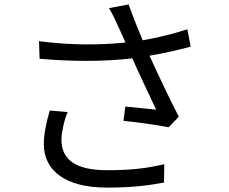

<svg xmlns="http://www.w3.org/2000/svg" viewBox="-20 -814 1040 872"><path d="M206 -312C190 -258 179 -203 179 -160C179 -36 281 38 465 38C596 38 663 26 725 15L726 -68C656 -53 597 -41 466 -41C318 -41 259 -93 259 -180C259 -210 271 -267 287 -305ZM831 -681C763 -659 696 -643 628 -631C606 -684 588 -728 564 -794L475 -777C491 -750 500 -731 517 -694L550 -621C436 -609 301 -608 157 -627L160 -547C311 -534 453 -534 581 -549C611 -480 661 -377 689 -316C656 -319 587 -327 549 -330L541 -265C605 -259 703 -245 746 -236L792 -284C749 -367 695 -482 659 -561C720 -571 785 -586 846 -602Z"/></svg>

Font: Noto Sans CJK SC Regular
Style: Regular
Weight: 400
Designer: Ryoko NISHIZUKA (kana & ideographs); Paul D. Hunt (Latin, Greek & Cyrillic); Wenlong ZHANG (bopomofo); Sandoll Communica
Foundry: Adobe Systems Incorporated
Version: Version 1.004;PS 1.004;hotconv 1.0.82;makeotf.lib2.5.63406